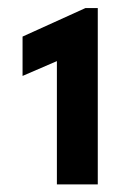

<svg xmlns="http://www.w3.org/2000/svg" viewBox="-20 -911 322 486"><path d="M124 -756.3 37.1 -718.8V-818.4L196.3 -890.6H227.5V-444.3H124Z"/></svg>

Font: Reddit Sans Chocolate
Style: Bold
Weight: 700
Designer: Stephen Hutchings
Foundry: Reddit
Version: Version 1.011